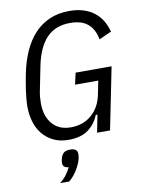

<svg xmlns="http://www.w3.org/2000/svg" viewBox="-102 -778 808 1093"><g transform="rotate(-10 302.5 -232.0)"><path d="M432 -101H422Q402 -50 359.5 -19Q317 12 246 12Q196 12 158.5 -6.5Q121 -25 96 -56Q71 -87 59 -128Q47 -169 47 -215Q47 -237 49.5 -262.5Q52 -288 55.5 -313Q59 -338 63.5 -361Q68 -384 71 -401Q85 -471 110.5 -528Q136 -585 173.5 -625.5Q211 -666 261.5 -688Q312 -710 376 -710Q422 -710 458 -698.5Q494 -687 520.5 -666Q547 -645 564 -616Q581 -587 590 -553L518 -521Q508 -579 472 -610.5Q436 -642 369 -642Q282 -642 231.5 -588Q181 -534 160 -428L134 -298Q129 -275 127.5 -256Q126 -237 126 -221Q126 -146 164 -101Q202 -56 271 -56Q343 -56 391.5 -98.5Q440 -141 454 -211L470 -291H336L351 -358H559L487 0H412ZM245 68Q286 68 286 100Q286 106 285 114.5Q284 123 282 131Q275 157 256 189Q237 221 208 246H155Q180 226 194.5 206Q209 186 219 165Q203 165 194 157Q185 149 185 136Q185 124 190 106Q195 89 206.5 78.5Q218 68 245 68Z"/></g></svg>

Font: IBM Plex Sans Cond
Style: Italic
Weight: 400
Width: 3
Italic angle: -11°
Designer: Mike Abbink, Paul van der Laan, Pieter van Rosmalen
Foundry: Bold Monday
Version: Version 1.3